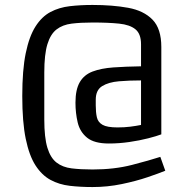

<svg xmlns="http://www.w3.org/2000/svg" viewBox="-20 -640 748 776"><path d="M420 -60Q361 -60 332 -83.5Q303 -107 294 -145Q285 -183 285 -225Q285 -278 302.5 -308Q320 -338 354.5 -351Q389 -364 438 -367.5Q487 -371 550 -372V-461Q550 -503 527.5 -521.5Q505 -540 461.5 -544.5Q418 -549 354 -549Q306 -549 269.5 -544.5Q233 -540 208.5 -521Q184 -502 171.5 -461Q159 -420 159 -347V-157Q159 -84 171.5 -43Q184 -2 208.5 17Q233 36 269.5 40.5Q306 45 354 45Q442 45 513.5 26.5Q585 8 628 -6L648 50Q624 60 577 76Q530 92 472 104Q414 116 354 116Q305 116 262 111Q219 106 184 87Q149 68 123.5 28.5Q98 -11 84 -79Q70 -147 70 -252Q70 -357 84 -425Q98 -493 123.5 -533Q149 -573 184 -591.5Q219 -610 262 -615Q305 -620 354 -620Q435 -620 498 -608.5Q561 -597 596.5 -560.5Q632 -524 632 -450V-97Q614 -90 579 -81Q544 -72 502.5 -66Q461 -60 420 -60ZM550 -135V-315Q503 -315 461 -311.5Q419 -308 393 -292Q367 -276 367 -237V-214Q367 -186 371.5 -166Q376 -146 394.5 -135.5Q413 -125 455 -125Q483 -125 506.5 -128Q530 -131 550 -135Z"/></svg>

Font: Strait
Style: Regular
Weight: 400
Designer: Eduardo Rodriguez Tunni
Foundry: Eduardo Rodriguez Tunni
Version: Version 1.002; ttfautohint (v1.8.4.7-5d5b);gftools[0.9.23]